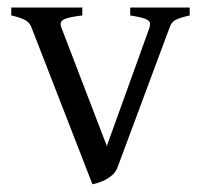

<svg xmlns="http://www.w3.org/2000/svg" viewBox="-20 -474 533 509"><path d="M482.9 -433.1Q468.3 -429.7 459 -426.8Q449.7 -423.8 443.8 -420.2Q438 -416.5 434.8 -411.9Q431.6 -407.2 429.2 -399.9L291 -28.8Q286.6 -18.1 278.3 -10.5Q270 -2.9 260.3 2.2Q250.5 7.3 241 10.3Q231.4 13.2 225.1 14.6L64 -399.9Q59.6 -413.6 46.9 -420.7Q34.2 -427.7 9.8 -433.1V-454.1H198.2V-433.1Q179.2 -430.7 167.2 -428.2Q155.3 -425.8 148.7 -422.1Q142.1 -418.5 141.1 -413.1Q140.1 -407.7 143.1 -399.9L263.2 -86.9L376 -399.9Q378.4 -407.2 377.7 -412.4Q377 -417.5 371.1 -421.1Q365.2 -424.8 354.2 -427.5Q343.3 -430.2 325.2 -433.1V-454.1H482.9Z"/></svg>

Font: Gentium Plus Afr
Style: Regular
Weight: 400
Designer: J. Victor Gaultney, Annie Olsen, Iska Routamaa, Becca Hirsbrunner
Foundry: SIL International
Version: Version 5.000